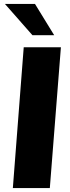

<svg xmlns="http://www.w3.org/2000/svg" viewBox="-20 -951 356 971"><path d="M100 -712H288L232 0H45ZM5 -931H157L254 -773H144Z"/></svg>

Font: Muli Black
Style: Italic
Weight: 900
Italic angle: -4.541°
Designer: Vernon Adams
Foundry: Vernon Adams
Version: Version 2.001